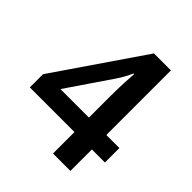

<svg xmlns="http://www.w3.org/2000/svg" viewBox="-198 -842 967 967"><g transform="rotate(45 286.0 -358.0)"><path d="M554 -153V-256H461V-716H340L19 -247V-153H337V0H461V-153ZM337 -416V-256H134L296 -494C313 -519 327 -546 339 -572H343C341 -544 337 -471 337 -416Z"/></g></svg>

Font: Noto Sans Bamum SemiBold
Style: Regular
Weight: 600
Designer: Monotype Design Team
Foundry: Monotype Imaging Inc.
Version: Version 2.002